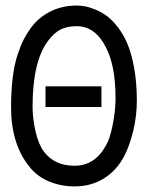

<svg xmlns="http://www.w3.org/2000/svg" viewBox="-20 -666 558 694"><path d="M138.7 -118.2Q177.2 -66.9 249 -66.9Q323.2 -66.9 362.8 -140.1Q377 -162.6 387 -212.9Q397 -263.2 397.5 -304.7V-314Q397.5 -427.7 362.8 -495.1Q324.2 -571.3 257.3 -571.3Q222.7 -571.3 199.7 -559.8Q176.8 -548.3 155.3 -520.5Q97.7 -446.3 97.7 -279.8Q97.7 -237.8 108.6 -190.4Q119.6 -143.1 138.7 -118.2ZM254.9 -646Q270 -646 286.1 -643.3Q302.2 -640.6 324.5 -631.6Q346.7 -622.6 366.2 -608.2Q385.7 -593.8 406 -567.6Q426.3 -541.5 440.7 -507.3Q455.1 -473.1 464.6 -421.9Q474.1 -370.6 474.6 -308.6V-303.2Q474.6 -246.6 461.7 -193.4Q448.7 -140.1 429.7 -103Q401.9 -49.8 355.5 -21Q309.1 7.8 249 7.8Q201.7 7.8 158.7 -9.5Q115.7 -26.9 87.4 -62Q20 -144.5 20 -277.8Q20 -337.9 26.1 -386.2Q32.2 -434.6 43.5 -468.3Q54.7 -502 65.9 -523.7Q77.1 -545.4 91.8 -565.4Q117.7 -601.1 159.2 -623Q200.7 -645 254.9 -646ZM144.5 -354H346.7V-279.3H144.5Z"/></svg>

Font: Fantasque Sans Mono
Style: Regular
Weight: 400
Monospace: yes
Designer: Jany Belluz
Version: Version 1.8.0 ; ttfautohint (v1.8.2)